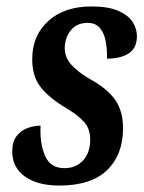

<svg xmlns="http://www.w3.org/2000/svg" viewBox="-20 -566 448 596"><path d="M164 10Q97 10 57.5 -18Q18 -46 18 -96Q18 -126 31.5 -143.5Q45 -161 65.5 -168.5Q86 -176 106 -176Q103 -122 119.5 -83Q136 -44 180 -44Q216 -44 238 -68Q260 -92 260 -133Q260 -166 241 -187.5Q222 -209 183 -232Q134 -261 107 -294.5Q80 -328 80 -382Q80 -456 130 -501Q180 -546 264 -546Q316 -546 347 -532.5Q378 -519 391.5 -498Q405 -477 405 -454Q405 -417 380 -400.5Q355 -384 312 -384Q313 -410 308.5 -436Q304 -462 290.5 -478.5Q277 -495 252 -495Q220 -495 201.5 -474Q183 -453 181 -420Q180 -389 201 -365.5Q222 -342 260 -320Q313 -291 337.5 -256Q362 -221 362 -168Q362 -86 312.5 -38Q263 10 164 10Z"/></svg>

Font: Noto Serif ExtraCondensed SemiBold
Style: Italic
Weight: 600
Width: 2
Italic angle: -12°
Designer: Monotype Design Team
Foundry: Monotype Imaging Inc.
Version: Version 2.013